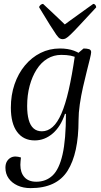

<svg xmlns="http://www.w3.org/2000/svg" viewBox="-20 -712 521 990"><path d="M138 258Q100 258 70.5 244.5Q41 231 24.5 207.5Q8 184 8 153Q8 134 15 121.5Q22 109 33.5 102Q45 95 60 95Q67 95 74 96.5Q81 98 88 100Q87 110 86 119.5Q85 129 85 138Q85 178 106 201.5Q127 225 167 225Q217 225 251 193Q285 161 302.5 84.5Q320 8 320 -125H315Q293 -59 251.5 -23.5Q210 12 159 12Q101 12 68.5 -31.5Q36 -75 36 -157Q36 -222 55 -277.5Q74 -333 108.5 -374.5Q143 -416 189 -439Q235 -462 289 -462Q330 -462 361.5 -450.5Q393 -439 420 -414L417 -386Q405 -397 378 -413Q351 -429 296 -429Q257 -429 224.5 -409.5Q192 -390 169 -354Q146 -318 133 -270Q120 -222 120 -165Q120 -124 128 -94.5Q136 -65 153 -50Q170 -35 196 -35Q226 -35 251 -57Q276 -79 296.5 -126Q317 -173 334 -247Q351 -321 366 -424L411 -462Q428 -462 439 -458.5Q450 -455 450 -443Q450 -435 443.5 -408.5Q437 -382 427.5 -344.5Q418 -307 408 -263Q398 -219 391.5 -174.5Q385 -130 385 -92Q385 79 328.5 168.5Q272 258 138 258ZM303 -510Q295 -510 288 -514Q281 -518 270 -533.5Q259 -549 238 -582.5Q217 -616 182 -674Q182 -681 189 -686.5Q196 -692 202 -692Q233 -664 257 -640.5Q281 -617 296.5 -603Q312 -589 314 -586Q323 -593 342 -606.5Q361 -620 383 -636Q405 -652 426 -667Q447 -682 461 -692Q467 -692 471.5 -686.5Q476 -681 476 -674Q422 -616 391 -582.5Q360 -549 343.5 -533.5Q327 -518 319 -514Q311 -510 303 -510Z"/></svg>

Font: Petrona
Style: Italic
Weight: 400
Italic angle: -9°
Designer: Ringo R. Seeber
Foundry: Ringo R. Seeber
Version: Version 2.001; ttfautohint (v1.8.3)